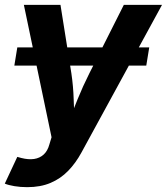

<svg xmlns="http://www.w3.org/2000/svg" viewBox="-33 -566 690 794"><path d="M584.2 -370.1 571.9 -294.7H26.3L38.6 -370.1ZM-13.2 193.3 38.5 82.8 55.5 87.4Q84.5 94.8 108 91.4Q131.5 87.9 147.8 72.9Q164.1 57.9 171.3 30.9L180.2 1.6L65.7 -545.9H217.1L262.2 -262.5Q270.1 -209.1 271.7 -155.3Q273.3 -101.6 277 -43.1H242.9Q266 -101.6 287.9 -155.6Q309.8 -209.6 336.4 -262.5L479.1 -545.9H637L304 64.4Q280.3 108.2 248.9 140.5Q217.6 172.8 176 190.4Q134.5 208 79.4 208Q51.3 208 26.4 203.8Q1.5 199.6 -13.2 193.3Z"/></svg>

Font: Inter
Style: Italic
Weight: 400
Italic angle: -9.3988°
Designer: Rasmus Andersson
Foundry: rsms
Version: Version 4.001;git-66647c0bb